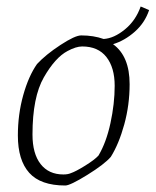

<svg xmlns="http://www.w3.org/2000/svg" viewBox="-20 -562 479 591"><path d="M328 -426Q379 -389 379 -303Q379 -239 362.5 -179Q346 -119 321 -79Q301 -56 248.5 -23.5Q196 9 181 9Q105 9 70 -30Q35 -69 35 -145Q35 -210 51.5 -269Q68 -328 94 -365Q121 -394 166 -423.5Q211 -453 230 -453Q268 -453 299 -442Q331 -444 364.5 -471.5Q398 -499 413 -542L439 -531Q426 -492 395 -464.5Q364 -437 328 -426ZM333 -298Q333 -354 307.5 -386.5Q282 -419 233 -419Q214 -419 188 -405Q150 -385 115 -324Q80 -263 80 -148Q80 -89 105 -57Q130 -25 175 -25Q189 -25 198 -29Q213 -34 242 -52Q271 -70 283 -83Q307 -123 320 -183Q333 -243 333 -298Z"/></svg>

Font: Grenze ExtraLight
Style: Italic
Weight: 275
Italic angle: -10°
Designer: Renata Polastri
Foundry: Omnibus-Type
Version: Version 1.002; ttfautohint (v1.8)